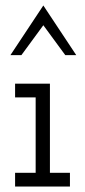

<svg xmlns="http://www.w3.org/2000/svg" viewBox="-20 -680 310 700"><path d="M235 0V-50H162V-375H35V-325H110V-50H35V0ZM58 -479Q78 -506 98 -533.5Q118 -561 138 -588Q158 -561 178 -533.5Q198 -506 218 -479H258Q228 -524 198 -569.5Q168 -615 138 -660Q108 -615 78 -569.5Q48 -524 18 -479Z"/></svg>

Font: Josefin Slab Medium
Style: Regular
Weight: 500
Designer: Santiago Orozco
Foundry: Typemade
Version: Version 2.000